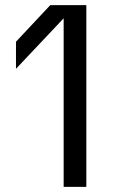

<svg xmlns="http://www.w3.org/2000/svg" viewBox="-20 -725 466 745"><path d="M227 0V-653H226L42 -458V-563L175 -705H315V0Z"/></svg>

Font: TikTok Sans 24pt
Style: Regular
Weight: 400
Version: Version 4.000